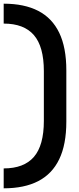

<svg xmlns="http://www.w3.org/2000/svg" viewBox="-20 -776 430 1042"><path d="M0 246V138Q110 138 164 75.5Q218 13 218 -120V-390Q218 -523 164 -585.5Q110 -648 0 -648V-756Q112 -756 187.5 -717Q263 -678 301.5 -598Q340 -518 340 -394V-116Q340 8 301.5 88Q263 168 187.5 207Q112 246 0 246Z"/></svg>

Font: Space Grotesk Variable Light
Style: Regular
Weight: 300
Designer: Florian Karsten
Foundry: Florian Karsten
Version: Version 2.000